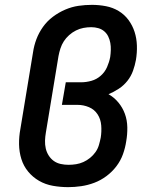

<svg xmlns="http://www.w3.org/2000/svg" viewBox="-20 -763 640 791"><path d="M261 8Q229 8 198 2.5Q167 -3 141 -18Q115 -33 96 -56Q77 -79 68 -108Q59 -137 58.5 -168.5Q58 -200 64 -232L116 -547Q120 -575 130 -601.5Q140 -628 157 -652Q174 -676 198 -694Q222 -712 249 -723.5Q276 -735 303.5 -739Q331 -743 359 -743Q388 -743 416.5 -737.5Q445 -732 469 -717.5Q493 -703 509.5 -680.5Q526 -658 534.5 -631.5Q543 -605 544 -575.5Q545 -546 540 -516Q536 -494 528 -471.5Q520 -449 505 -430Q490 -411 469.5 -397.5Q449 -384 427 -375Q450 -362 467.5 -341Q485 -320 494.5 -294Q504 -268 504.5 -238.5Q505 -209 500 -181Q496 -154 486.5 -127.5Q477 -101 459.5 -78Q442 -55 418.5 -37.5Q395 -20 368.5 -10Q342 0 314.5 4Q287 8 261 8ZM262 -84Q278 -84 293.5 -86.5Q309 -89 323.5 -95.5Q338 -102 351 -112.5Q364 -123 373.5 -136.5Q383 -150 387.5 -165.5Q392 -181 395 -196Q399 -221 397 -246.5Q395 -272 382 -292Q369 -312 346.5 -321.5Q324 -331 299 -331H235L251 -424H314Q335 -424 356.5 -430Q378 -436 395 -451Q412 -466 421 -486.5Q430 -507 434 -528Q436 -542 436.5 -557Q437 -572 434.5 -586Q432 -600 426 -612.5Q420 -625 409.5 -634Q399 -643 385 -647Q371 -651 356 -651Q340 -651 324 -648Q308 -645 293 -637.5Q278 -630 265 -618.5Q252 -607 243 -593Q234 -579 229 -563.5Q224 -548 221 -532L169 -217Q166 -200 165.5 -183.5Q165 -167 168.5 -151.5Q172 -136 180.5 -122.5Q189 -109 201.5 -100Q214 -91 230 -87.5Q246 -84 262 -84Z"/></svg>

Font: Iosevka Curly Slab SmBdExObl
Style: Regular
Weight: 600
Width: 7
Italic angle: -9°
Monospace: yes
Designer: Belleve Invis
Foundry: Belleve Invis
Version: Version 11.1.0; ttfautohint (v1.8.3)